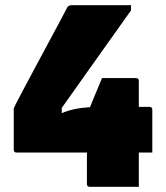

<svg xmlns="http://www.w3.org/2000/svg" viewBox="-20 -720 640 740"><path d="M373 -419H504Q515 -419 515 -408V-308H556Q567 -308 567 -297V-132H515V0H326Q315 0 315 -11V-132H44Q33 -132 33 -143V-301Q33 -304 46 -329Q59 -354 80 -393.5Q101 -433 125.5 -478.5Q150 -524 173 -567Q196 -610 214 -643.5Q232 -677 239 -691Q244 -700 255 -700H485V-680Q424 -594 357 -500Q290 -406 218 -304V-284Q242 -294 268 -299.5Q294 -305 327 -307Q335 -327 345 -351.5Q355 -376 363.5 -395.5Q372 -415 373 -419Z"/></svg>

Font: Recursive Sn Lnr St Blk
Style: Regular
Weight: 900
Version: Version 1.079;hotconv 1.0.112;makeotfexe 2.5.65598; ttfautoh